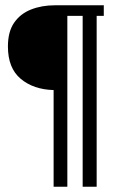

<svg xmlns="http://www.w3.org/2000/svg" viewBox="-20 -600 428 727"><path d="M373 -580V-540H346V107H293V-540H235V107H183V-259Q107 -261 58.5 -301.5Q10 -342 10 -424Q10 -480 33.5 -514Q57 -548 97.5 -564Q138 -580 188 -580Z"/></svg>

Font: Lisu Bosa SemiBold
Style: Regular
Weight: 600
Designer: David Morse, Annie Olsen, Victor Gaultney, Frank Grießhammer (Latin)
Foundry: SIL International
Version: Version 2.000